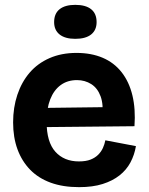

<svg xmlns="http://www.w3.org/2000/svg" viewBox="-20 -757 612 791"><path d="M306 14Q239 14 188.5 -4.5Q138 -23 104 -58Q70 -93 52 -142Q34 -191 34 -253Q34 -314 51.5 -366.5Q69 -419 102 -457.5Q135 -496 184 -517.5Q233 -539 295 -539Q356 -539 403 -519Q450 -499 481 -459.5Q512 -420 525.5 -364Q539 -308 534 -237L127 -233V-312L446 -316L401 -275Q407 -326 394.5 -360Q382 -394 356 -410.5Q330 -427 297 -427Q258 -427 230 -406.5Q202 -386 187 -348Q172 -310 172 -256Q172 -172 208 -132Q244 -92 305 -92Q334 -92 353 -99.5Q372 -107 384.5 -119.5Q397 -132 404 -147.5Q411 -163 414 -179L540 -155Q534 -119 517.5 -88Q501 -57 472.5 -34.5Q444 -12 403 1Q362 14 306 14ZM290 -597Q248 -597 225.5 -615Q203 -633 203 -666Q203 -701 225.5 -719Q248 -737 290 -737Q333 -737 355.5 -719Q378 -701 378 -666Q378 -633 355.5 -615Q333 -597 290 -597Z"/></svg>

Font: Bricolage Grotesque 18pt
Style: Bold
Weight: 700
Designer: Mathieu Triay
Foundry: Atelier Triay
Version: Version 1.000;gftools[0.9.30]